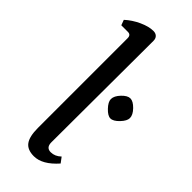

<svg xmlns="http://www.w3.org/2000/svg" viewBox="-235 -748 800 800"><g transform="rotate(45 165.0 -348.0)"><path d="M330.1 -382.8Q330.1 -401.4 310.1 -421.9Q290 -442.4 273.4 -442.4Q256.8 -442.4 237.3 -421.9Q217.8 -401.4 217.8 -382.8Q217.8 -366.2 237.8 -345.2Q257.8 -324.2 273.4 -324.2Q290 -324.2 310.1 -345.2Q330.1 -366.2 330.1 -382.8ZM259.8 -44.9 242.2 -68.4Q221.7 -48.8 197.3 -48.8Q169.9 -48.8 169.9 -80.1L171.9 -679.7Q171.9 -693.4 164.1 -701.2Q156.2 -709 142.6 -709Q116.2 -709 82 -693.4Q47.9 -677.7 22.5 -654.3L31.2 -630.9H70.3Q87.9 -630.9 87.9 -611.3V-83Q87.9 -32.2 104.5 -9.8Q121.1 12.7 159.2 12.7Q209 12.7 259.8 -44.9Z"/></g></svg>

Font: Kurale
Style: Regular
Weight: 400
Version: 1.0; ttfautohint (v1.3)